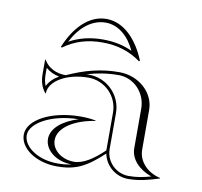

<svg xmlns="http://www.w3.org/2000/svg" viewBox="-71 -684 803 765"><g transform="rotate(10 330.0 -301.5)"><path d="M300 -512.9C358.5 -512.9 408.8 -498.5 456 -464.6L460 -466.6C427.9 -546.3 372 -608 300 -608C228 -608 172.1 -546.3 140 -466.6L144 -464.6C191.2 -498.5 241.5 -512.9 300 -512.9ZM300 -524.9C250.6 -524.9 205.6 -514.4 164.8 -492C197.2 -554.5 244.2 -593 300 -593C352.8 -592.8 394.8 -553.7 419.5 -500C382.1 -517.5 343.3 -524.9 300 -524.9ZM390 -245V-92C348 -52 308.1 -25 270 -25C220.3 -25 180 -57.3 180 -97C180 -149 246.7 -188 327 -200V-202C305.8 -205.7 287.6 -207.2 266.1 -207.2C149.6 -207.2 55 -157.9 55 -97C55 -40.7 123.1 5 207 5C235.3 5 259.6 2.5 286 -7C318.7 -18.7 350.7 -41 392 -79.7C401.4 -31.4 444 5 495 5C539.6 5 577 -5.4 620 -19V-21C568 -32.4 530 -71.8 530 -120V-280C530 -350.7 465.9 -408 387 -408C311.4 -408 247.8 -390.2 178.3 -358.9C140.3 -358.9 107.1 -374.5 89 -406H87V-349C87 -320.4 93.3 -295.5 111 -274H113C113 -324.3 183.2 -365.1 269.7 -365.1C336.1 -365.1 390 -311.3 390 -245ZM153.4 -349.1C132.4 -336.9 116.2 -321.2 107.4 -302.6C101.3 -316.7 99 -331.5 99 -349V-374.8C114.2 -361.3 133 -352.9 153.4 -349.1ZM263 -13C243.7 -8.5 226.9 -7 207 -7C125.7 -7 67 -51.3 67 -97C67 -144.4 146.9 -193.2 259.9 -195.2C201.4 -176.9 153 -142.9 153 -97C153 -50.6 202.3 -13 263 -13ZM259.1 -376.9C300.2 -389.3 341.4 -396 387 -396C448.3 -396 498 -344 498 -280V-120C498 -74.5 534.8 -38.3 584.4 -20.8C552.8 -12 527 -7 495 -7C443.7 -7 402 -48.7 402 -100V-245C402 -317.9 342.7 -377.1 269.7 -377.1C266.5 -377.1 262.6 -377 259.1 -376.9Z"/></g></svg>

Font: SortefaxS01
Style: Medium
Weight: 500
Designer: gluk
Foundry: gluk
Version: Version 0.261